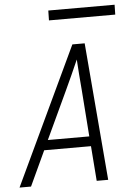

<svg xmlns="http://www.w3.org/2000/svg" viewBox="-61 -888 669 932"><g transform="rotate(-5 273.0 -422.0)"><path d="M-4 0 312 -670H372L428 0H372L359 -170H131L52 0ZM355 -218 338 -447Q335 -484 332 -521Q329 -558 327 -595Q311 -558 294 -521Q277 -484 260 -447L153 -218ZM532 -796H209L210 -844H533Z"/></g></svg>

Font: Lode Dark Term
Style: Italic
Weight: 400
Italic angle: -11°
Monospace: yes
Designer: Belleve Invis
Foundry: Belleve Invis
Version: Version 29.2.0